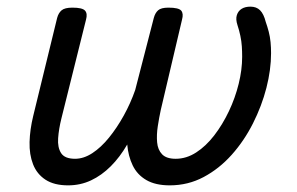

<svg xmlns="http://www.w3.org/2000/svg" viewBox="-20 -539 895 578"><path d="M185 19Q143 19 117 2Q91 -15 79.5 -44.5Q68 -74 69 -111.5Q70 -149 80 -190L152 -485Q156 -500 165.5 -508Q175 -516 198 -516Q228 -516 236 -507Q244 -498 239 -480L165 -183Q157 -151 155 -123Q153 -95 164 -78Q175 -61 206 -61Q232 -61 258 -78Q284 -95 308 -124.5Q332 -154 352.5 -191Q373 -228 387 -268L443 -485Q447 -500 456 -508Q465 -516 487 -516Q518 -516 525.5 -507Q533 -498 528 -480L464 -208Q459 -185 455 -159Q451 -133 453 -110.5Q455 -88 468 -74.5Q481 -61 509 -61Q541 -61 570.5 -80Q600 -99 625 -131.5Q650 -164 669 -204Q688 -244 698.5 -286.5Q709 -329 709 -368Q709 -384 708 -399.5Q707 -415 703.5 -431.5Q700 -448 695 -463Q689 -481 693 -493.5Q697 -506 707.5 -512.5Q718 -519 734 -519Q752 -519 763 -508Q774 -497 780 -473Q785 -459 789 -443.5Q793 -428 794.5 -412Q796 -396 796 -379Q796 -329 782 -274.5Q768 -220 741.5 -167.5Q715 -115 677.5 -73Q640 -31 593 -6Q546 19 491 19Q448 19 420.5 3Q393 -13 379.5 -41Q366 -69 363 -104Q341 -66 313.5 -38.5Q286 -11 254 4Q222 19 185 19Z"/></svg>

Font: Playwrite DE SAS
Style: Regular
Weight: 400
Designer: Veronika Burian, José Scaglione
Foundry: TypeTogether
Version: Version 1.002